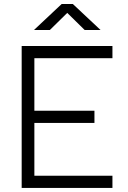

<svg xmlns="http://www.w3.org/2000/svg" viewBox="-20 -918 626 938"><path d="M85.9 0V-693.4H529.3V-633.8H147.9V-377H441.4V-317.4H147.9V-59.6H529.3V0ZM146 -771.5 281.2 -898.4H335.9L471.2 -771.5H393.6L308.6 -855L223.6 -771.5Z"/></svg>

Font: Caskaydia Cove Light
Style: Regular
Weight: 300
Monospace: yes
Designer: Aaron Bell
Foundry: Saja Typeworks
Version: Version 4.300; ttfautohint (v1.8.3)